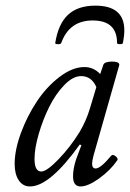

<svg xmlns="http://www.w3.org/2000/svg" viewBox="-20 -651 463 684"><path d="M176.8 -498Q187.5 -565.9 222.4 -598.4Q257.3 -630.9 319.8 -630.9Q422.9 -630.9 422.9 -543Q422.9 -523.4 418 -498Q417 -493.7 407 -493.7Q397 -493.7 397 -498Q397 -578.1 310.1 -578.1Q227.1 -578.1 198.2 -498Q196.3 -492.7 184.1 -493.7Q176.3 -494.1 176.8 -498ZM86.9 13.2Q61.5 13.2 46.9 -8.5Q32.2 -30.3 32.2 -66.9Q32.2 -116.2 54.4 -176.8Q76.7 -237.3 111.1 -289.3Q145.5 -341.3 191.7 -376.7Q237.8 -412.1 280.8 -412.1Q313.5 -412.1 336.9 -387.2L348.1 -419.9Q351.6 -430.7 376.5 -431.6Q400.9 -432.1 404.8 -422.9Q405.3 -421.4 404.8 -418.9L313 -96.2Q308.1 -77.1 308.1 -67.9Q308.1 -50.8 320.8 -50.8Q338.4 -50.8 376 -96.2Q381.8 -102.5 391.8 -94.5Q401.9 -86.4 397.9 -80.1Q373 -43.9 333.3 -15.4Q293.5 13.2 267.1 13.2Q240.2 13.2 240.2 -22.9Q240.2 -50.3 251 -83L270 -133.8L264.2 -136.2Q157.2 13.2 86.9 13.2ZM127 -40Q146.5 -40 188.2 -83.3Q230 -126.5 263.2 -180.2Q287.6 -221.2 300.8 -266.1L323.2 -340.8Q306.2 -379.9 269 -379.9Q239.7 -379.9 208.7 -347.7Q177.7 -315.4 155 -269.5Q132.3 -223.6 117.7 -172.9Q103 -122.1 103 -85Q103 -40 127 -40Z"/></svg>

Font: Junicode SmCond
Style: Italic
Weight: 400
Width: 4
Italic angle: -11°
Designer: Peter S. Baker
Version: Version 2.206